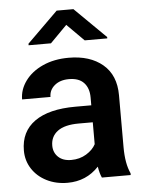

<svg xmlns="http://www.w3.org/2000/svg" viewBox="-54 -802 638 856"><g transform="rotate(-5 265.0 -374.5)"><path d="M345 -616 269 -692 194 -616H94V-623L232 -759H307L446 -622V-616ZM260 -450Q220 -450 195.5 -429.5Q171 -409 171 -378H44Q44 -422 72 -460.5Q100 -499 150.5 -522Q201 -545 267 -545Q362 -545 419 -497Q476 -449 476 -359V-126Q476 -53 497 -8V0H368Q359 -19 354 -50Q298 10 214 10Q162 10 120.5 -11Q79 -32 55.5 -68.5Q32 -105 32 -150Q32 -235 95.5 -280Q159 -325 278 -325H349V-360Q349 -402 326.5 -426Q304 -450 260 -450ZM349 -151V-249H286Q223 -249 191.5 -225.5Q160 -202 160 -161Q160 -130 181 -110Q202 -90 239 -90Q277 -90 306.5 -108Q336 -126 349 -151Z"/></g></svg>

Font: Freesentation 7 Bold
Style: Regular
Weight: 700
Designer: glyphs from Roboto by Christian Robertson / Hangul glyphs from Noto Sans CJK(Source Han Sans) by Jang Soo-young and Kang
Foundry: PT&
Version: Version 2.001